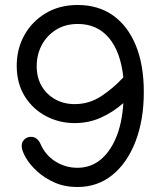

<svg xmlns="http://www.w3.org/2000/svg" viewBox="-20 -734 644 769"><path d="M290 15Q239 15 198.5 -3Q158 -21 129 -47.5Q100 -74 84 -101.5Q68 -129 67 -147Q66 -164 77 -175Q88 -186 104 -186Q117 -186 126.5 -178.5Q136 -171 141 -160Q161 -113 201.5 -87.5Q242 -62 290 -62Q342 -62 381 -93Q420 -124 444.5 -182Q469 -240 474 -321Q433 -285 384.5 -263Q336 -241 279 -241Q217 -241 164 -269Q111 -297 79 -348.5Q47 -400 47 -471Q47 -538 77.5 -593Q108 -648 163 -681Q218 -714 291 -714Q374 -714 433 -672Q492 -630 524 -552Q556 -474 556 -366Q556 -254 523 -168Q490 -82 430.5 -33.5Q371 15 290 15ZM127 -469Q127 -423 147 -389Q167 -355 201.5 -336Q236 -317 279 -317Q336 -317 383.5 -347.5Q431 -378 474 -424Q463 -527 416 -582.5Q369 -638 292 -638Q241 -638 204 -614.5Q167 -591 147 -553Q127 -515 127 -469Z"/></svg>

Font: National Park
Style: Regular
Weight: 400
Designer: Andrea Herstowski, Ben Hoepner
Version: Version 1.009